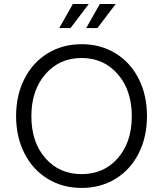

<svg xmlns="http://www.w3.org/2000/svg" viewBox="-20 -928 812 956"><path d="M554.9 -37.6Q480.5 7.8 386.2 7.8Q292 7.8 217.5 -37.6Q143.1 -83 101.6 -164.8Q60.1 -246.6 60.1 -350.1Q60.1 -453.6 101.6 -535.4Q143.1 -617.2 217.5 -662.6Q292 -708 386.2 -708Q480.5 -708 554.9 -662.6Q629.4 -617.2 670.7 -535.4Q711.9 -453.6 711.9 -350.1Q711.9 -246.6 670.7 -164.8Q629.4 -83 554.9 -37.6ZM636.2 -349.1Q636.2 -478.5 566.4 -558.8Q496.6 -639.2 386.2 -639.2Q275.9 -639.2 206.1 -558.8Q136.2 -478.5 136.2 -349.1Q136.2 -220.2 205.8 -140.6Q275.4 -61 386.2 -61Q497.1 -61 566.7 -140.6Q636.2 -220.2 636.2 -349.1ZM342.8 -908.2H421.9L331.1 -788.1H274.9ZM477.1 -908.2H556.2L464.8 -788.1H409.2Z"/></svg>

Font: LT Superior
Style: Regular
Weight: 400
Designer: Daniel Lyons
Foundry: LyonsType
Version: Version 1.000